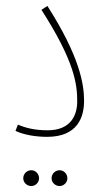

<svg xmlns="http://www.w3.org/2000/svg" viewBox="-20 -454 347 644"><path d="M32 -15C59 -2 99 5 138 5C241 5 262 -62 262 -116C262 -172 247 -265 139 -434L119 -421C231 -247 239 -170 239 -114C239 -67 217 -17 140 -17C96 -17 66 -25 40 -36ZM180 170C194 170 206 158 206 144C206 129 194 117 180 117C165 117 153 129 153 144C153 158 165 170 180 170ZM85 170C99 170 111 158 111 144C111 129 99 117 85 117C70 117 58 129 58 144C58 158 70 170 85 170Z"/></svg>

Font: Noto Sans Arabic UI XCn Th
Style: Regular
Weight: 100
Width: 2
Designer: Monotype Design Team, Nadine Chahine and Nizar Qandah
Foundry: Monotype Imaging Inc.
Version: Version 2.010